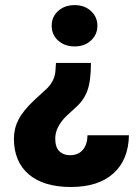

<svg xmlns="http://www.w3.org/2000/svg" viewBox="-20 -559 549 767"><path d="M343.3 -307.6Q343.3 -234.4 328.4 -195.1Q313.5 -155.8 278.3 -126L246.1 -96.2Q200.7 -52.2 200.7 -5.4Q200.7 29.3 217 45.2Q233.4 61 259.3 61Q292 61 310.3 40.3Q328.6 19.5 329.6 -18.6H495.1Q493.2 79.6 432.9 133.8Q372.6 188 263.2 188Q154.3 188 95 137.5Q35.6 86.9 35.6 -5.4Q35.6 -45.9 54.2 -81.8Q72.8 -117.7 117.7 -159.7L159.2 -197.8Q196.8 -230 201.2 -272.5L203.6 -307.6ZM277.8 -373.5Q238.8 -373.5 212.6 -396.7Q186.5 -419.9 186.5 -456.1Q186.5 -492.2 212.6 -515.4Q238.8 -538.6 277.8 -538.6Q317.9 -538.6 343.5 -514.9Q369.1 -491.2 369.1 -456.1Q369.1 -420.9 343.5 -397.2Q317.9 -373.5 277.8 -373.5Z"/></svg>

Font: Roboto
Style: Regular
Weight: 900
Designer: Google
Version: Version 2.001171; 2014